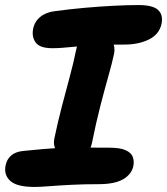

<svg xmlns="http://www.w3.org/2000/svg" viewBox="-30 -729 661 760"><path d="M177.2 -538.2Q127.2 -538.2 111.1 -560.9Q95 -583.6 101.2 -615Q107 -644 129.8 -662.5Q152.6 -681 188.6 -685Q247.4 -693 306.5 -698.2Q365.6 -703.4 420 -706.2Q474.4 -709 518.4 -709Q574.6 -709 595.5 -689.8Q616.4 -670.6 609.6 -635.2Q600.8 -593.4 559.9 -573Q519 -552.6 462.6 -552.6Q413.2 -552.6 375 -551.3Q336.8 -550 307.2 -547.7Q277.6 -545.4 254.6 -543.1Q231.6 -540.8 212.9 -539.5Q194.2 -538.2 177.2 -538.2ZM266 -104Q222.8 -104 200.5 -125Q178.2 -146 185.2 -181Q198.6 -245.4 214.7 -307.1Q230.8 -368.8 246.1 -425.3Q261.4 -481.8 270.6 -528Q277.8 -564.8 294.1 -582.9Q310.4 -601 343.6 -601Q382.2 -601 405.5 -576.1Q428.8 -551.2 421.2 -515Q414.4 -482 399.6 -429.9Q384.8 -377.8 367.5 -310.8Q350.2 -243.8 334.4 -165Q322.8 -104 266 -104ZM106.8 11Q36.6 11 10.5 -13.1Q-15.6 -37.2 -7.8 -74.4Q-3.4 -97.6 13.4 -112.8Q30.2 -128 60.8 -131.4Q106.8 -136.2 142.2 -139.1Q177.6 -142 207.6 -143.2Q237.6 -144.4 266.5 -144.7Q295.4 -145 327.9 -144.7Q360.4 -144.4 401.8 -144.4Q446.2 -144.4 468.1 -134.1Q490 -123.8 495.7 -107.5Q501.4 -91.2 498 -72.8Q491.8 -40 458.3 -20Q424.8 0 360.6 0Q303 0 253.3 2.5Q203.6 5 165.8 8Q128 11 106.8 11Z"/></svg>

Font: Shantell Sans Light
Style: Italic
Weight: 300
Italic angle: -11°
Designer: Stephen Nixon, Anya Danilova, Shantell Martin
Foundry: Arrow Type
Version: Version 1.008;[ac192a2d6]